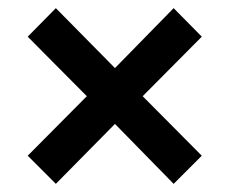

<svg xmlns="http://www.w3.org/2000/svg" viewBox="-20 -565 563 471"><path d="M117 -114 48 -183 193 -329 48 -475 117 -545 262 -398 406 -545 475 -475 330 -329 475 -183 406 -114 262 -261Z"/></svg>

Font: Assistant
Style: Bold
Weight: 700
Designer: Hebrew By Ben Nathan, Latin by Paul Hunt
Version: Version 3.000